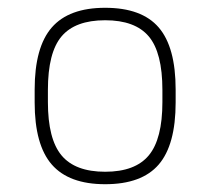

<svg xmlns="http://www.w3.org/2000/svg" viewBox="-20 -758 540 493"><path d="M250 -285Q157 -285 113 -335.5Q69 -386 69 -495V-528Q69 -637 113 -687.5Q157 -738 250 -738Q344 -738 387.5 -687.5Q431 -637 431 -528V-495Q431 -386 387.5 -335.5Q344 -285 250 -285ZM250 -317Q327 -317 362 -359Q397 -401 397 -496V-527Q397 -623 362 -664.5Q327 -706 250 -706Q173 -706 138 -664.5Q103 -623 103 -527V-496Q103 -401 138 -359Q173 -317 250 -317Z"/></svg>

Font: M PLUS 1 Code ExtraLight
Style: Regular
Weight: 250
Designer: Coji Morishita
Foundry: UNDERFOREST DESIGN
Version: Version 1.002